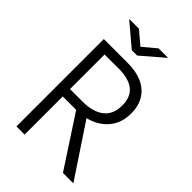

<svg xmlns="http://www.w3.org/2000/svg" viewBox="-256 -985 1088 1088"><g transform="rotate(45 288.5 -441.0)"><path d="M248 -767.6 112.3 -882.3H190.4L269 -815.9L348.1 -882.3H424.3L291 -767.6ZM463.9 0 264.2 -305.7H156.7V0H91.3V-700.2H283.7Q350.6 -700.2 398.9 -678.5Q447.3 -656.7 473.4 -614.3Q499.5 -571.8 499.5 -510.7Q499.5 -435.1 456.1 -383.5Q412.6 -332 338.9 -314L547.4 0ZM258.8 -364.3Q339.8 -364.3 385.7 -400.4Q431.6 -436.5 431.6 -506.8Q431.6 -576.7 390.1 -609.1Q348.6 -641.6 269.5 -641.6L156.2 -641.1V-364.3Z"/></g></svg>

Font: Selawik Semilight
Style: Regular
Weight: 300
Designer: Aaron Bell
Foundry: Microsoft Corporation
Version: Version 1.01